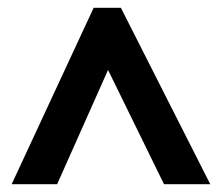

<svg xmlns="http://www.w3.org/2000/svg" viewBox="-20 -736 568 494"><path d="M10 -262H127L258 -556L402 -262H521L291 -716H221Z"/></svg>

Font: Noto Sans Khmer SemiCondensed
Style: Bold
Weight: 700
Width: 4
Designer: Danh Hong and the Monotype Design Team
Foundry: Monotype Imaging Inc.
Version: Version 2.004